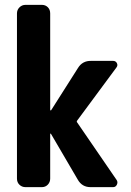

<svg xmlns="http://www.w3.org/2000/svg" viewBox="-20 -770 540 790"><path d="M297.9 -265.6 460 -29.3Q465.8 -20.5 460.9 -10.3Q456.1 0 445.3 0H352.5Q317.4 0 299.8 -31.2L189.5 -219.7Q187.5 -221.7 186.5 -218.8V-35.2Q186.5 -20.5 176.8 -10.3Q167 0 152.3 0H85Q70.3 0 60.1 -9.8Q49.8 -19.5 49.8 -35.2V-714.8Q49.8 -729.5 60.1 -739.7Q70.3 -750 85 -750H152.3Q167 -750 176.8 -740.2Q186.5 -730.5 186.5 -714.8V-317.4Q186.5 -316.4 188 -315.9Q189.5 -315.4 190.4 -316.4L300.8 -490.2Q319.3 -520.5 355.5 -519.5H445.3Q456.1 -519.5 460.9 -510.3Q465.8 -501 459 -492.2L297.9 -274.4Q293.9 -269.5 297.9 -265.6Z"/></svg>

Font: Rounded-L Mgen+ 1m bold
Style: Bold
Weight: 700
Designer: [Source Han Sans]
Ryoko NISHIZUKA  (kana & ideographs); Paul D. Hunt (Latin, Greek & Cyrillic); Wenlong ZHANG  (bopomofo
Version: Version 1.059.20150602